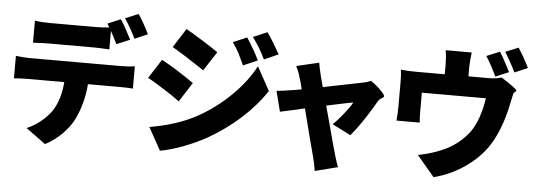

<svg xmlns="http://www.w3.org/2000/svg" viewBox="-56 -1028 3589 1293"><g transform="rotate(5 1738.0 -382.0)"><path d="M281 71 148 -26Q194 -44 240 -81Q285 -117 314 -159Q364 -235 374 -356H129Q86 -356 34 -352V-504Q85 -497 129 -497H436H744Q800 -497 838 -504V-353Q799 -356 744 -356H534Q524 -226 472 -119Q447 -66 397 -15Q344 39 281 71ZM141 -602V-751Q186 -744 250 -744H399H548Q592 -744 644 -749Q634 -767 629 -774L717 -811Q749 -763 791 -679L701 -641Q678 -689 657 -727V-602Q587 -606 548 -606H250Q203 -606 141 -602ZM819 -688Q808 -713 784 -755Q763 -793 744 -820L833 -857Q875 -793 907 -726Z M1056 48 971 -105Q1160 -137 1293 -211Q1414 -279 1512 -376Q1608 -471 1664 -576L1708 -496L1752 -416Q1615 -212 1371 -70Q1300 -30 1208 5Q1118 38 1056 48ZM1153 -294Q1107 -329 1047 -366Q974 -413 934 -434L1017 -563Q1114 -511 1237 -425ZM1299 -517Q1156 -612 1081 -655L1163 -784Q1199 -764 1278 -715Q1351 -669 1383 -646ZM1563 -573Q1561 -578 1557 -586Q1535 -634 1525 -653Q1507 -687 1481 -723L1575 -763Q1626 -685 1660 -615ZM1700 -625Q1677 -672 1658 -703Q1643 -728 1613 -770L1708 -810Q1740 -767 1796 -668Z M2106 93Q2099 43 2087 0Q2078 -32 2044 -164Q2018 -269 2004 -321Q1976 -315 1926 -303Q1856 -288 1838 -284L1803 -422Q1856 -427 1894 -434Q1909 -435 1971 -447Q1961 -492 1949 -526Q1941 -560 1920 -600L2073 -636Q2076 -612 2088 -563Q2089 -559 2089 -557L2111 -474Q2124 -477 2149 -482Q2343 -520 2378 -528Q2407 -533 2432 -545Q2470 -518 2499 -488Q2532 -456 2527 -446Q2523 -438 2513 -434Q2497 -427 2485 -405Q2455 -353 2433 -319Q2374 -226 2324 -168L2199 -231Q2231 -261 2270 -310Q2309 -359 2325 -389Q2308 -387 2196 -363Q2163 -356 2145 -352Q2157 -309 2180 -223Q2221 -68 2232 -32Q2233 -29 2235 -21Q2253 37 2260 54Z M2907 65 2789 -75Q2874 -91 2942 -120Q3061 -169 3132 -266Q3190 -350 3212 -495H2995H2779V-372Q2779 -325 2782 -293H2625Q2630 -340 2630 -385V-550Q2630 -607 2625 -637Q2669 -632 2726 -632H2922V-697Q2922 -746 2914 -794H3090Q3082 -730 3082 -697V-632H3220Q3272 -632 3305 -644Q3414 -575 3412 -564Q3411 -559 3405 -555Q3395 -550 3392 -537Q3388 -521 3383 -496Q3354 -343 3297.5 -232.5Q3241 -122 3135 -44Q3034 32 2907 65ZM3263 -646Q3241 -690 3229 -713Q3203 -761 3190 -779L3279 -816Q3311 -766 3352 -684ZM3388 -685Q3377 -710 3353 -752Q3327 -800 3314 -818L3402 -854Q3440 -796 3476 -723Z"/></g></svg>

Font: GenSekiGothic TW H
Style: Regular
Weight: 900
Version: Version 1.501;PS 1;hotconv 16.6.51;makeotf.lib2.5.65220